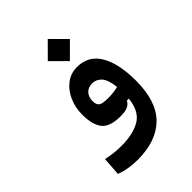

<svg xmlns="http://www.w3.org/2000/svg" viewBox="-229 -691 1044 1044"><g transform="rotate(-45 293.0 -168.5)"><path d="M208 237.3Q173.3 237.3 138.4 231.4Q103.5 225.6 78.1 214.8L85.4 108.4Q114.3 114.3 140.4 117.7Q166.5 121.1 199.2 121.1Q290 121.1 345 88.6Q399.9 56.2 409.7 -32.7H395Q385.7 -15.1 366.7 -5.6Q347.7 3.9 311 3.9Q228 3.9 198.2 -34.7Q168.5 -73.2 168.5 -149.9Q168.5 -204.1 189 -250.5Q209.5 -296.9 246.3 -325.2Q283.2 -353.5 332 -353.5Q418.5 -353.5 462.4 -280Q506.3 -206.5 506.3 -73.7Q506.3 84.5 429.4 160.9Q352.5 237.3 208 237.3ZM409.2 -122.6Q402.3 -184.6 379.9 -208.5Q357.4 -232.4 327.1 -232.4Q295.9 -232.4 278.1 -212.9Q260.3 -193.4 260.3 -162.1Q260.3 -135.3 273.9 -124.5Q287.6 -113.8 332.5 -113.8Q353.5 -113.8 371.3 -116Q389.2 -118.2 409.2 -122.6ZM327.1 -403.3 242.2 -488.3 327.1 -573.7 412.1 -488.3Z"/></g></svg>

Font: CaskaydiaCove NFP SemiBold
Style: Regular
Weight: 600
Designer: Aaron Bell
Foundry: Saja Typeworks
Version: Version 2111.001; VTT 6.35;Nerd Fonts 3.1.1